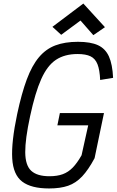

<svg xmlns="http://www.w3.org/2000/svg" viewBox="-20 -1050 658 1084"><path d="M257 14Q156 14 105.2 -24.8Q54.5 -63.5 49 -155.2Q43.5 -247 77 -406Q102 -523 131.2 -601.5Q160.5 -680 199.8 -726.8Q239 -773.5 292.8 -793.8Q346.5 -814 420 -814Q491.5 -814 533.2 -794.8Q575 -775.5 595 -731.2Q615 -687 618.5 -610.5L545.5 -598.5Q543 -655.5 530.5 -687.2Q518 -719 491.2 -732Q464.5 -745 418 -745Q345.5 -745 296.2 -712.5Q247 -680 212.8 -603.5Q178.5 -527 150 -394Q122 -264.5 122.5 -190.5Q123 -116.5 156.2 -85.8Q189.5 -55 259 -55Q303 -55 334.2 -66.5Q365.5 -78 390.8 -104Q416 -130 440.5 -173.5L478 -342.5H304L318 -411.5H567L514 -157Q479 -91.5 443.8 -54Q408.5 -16.5 364.5 -1.2Q320.5 14 257 14ZM507 -851.5 434.5 -934 325.5 -853.5 276 -898.5 450.5 -1030 572.5 -896.5Z"/></svg>

Font: Victor Mono Thin
Style: Italic
Weight: 100
Italic angle: -12°
Monospace: yes
Designer: Rune Bjørnerås
Version: Version 1.561;gftools[0.9.30]